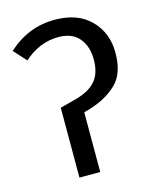

<svg xmlns="http://www.w3.org/2000/svg" viewBox="-107 -774 681 847"><g transform="rotate(-15 233.0 -350.5)"><path d="M245 0H150V-319L222 -338Q286 -355 316 -390Q346 -425 346 -487Q346 -547 314.5 -585Q283 -623 220 -623Q134 -623 62 -559L10 -616Q103 -701 224 -701Q329 -701 387.5 -641.5Q446 -582 446 -492Q446 -397 398 -351Q343 -297 245 -273Z"/></g></svg>

Font: Trujillo
Style: Regular
Weight: 400
Designer: Fira Sans original fonts by bBox Type GmbH, Carrois Corporate GbR, & Edenspiekermann AG / Changes by Cristiano Sobral
Foundry: Fira Sans original fonts by bBox Type GmbH, Carrois Corporate GbR, & Edenspiekermann AG / Changes by Cristiano Sobral
Version: Version 4.301;October 17, 2021;FontCreator 14.0.0.2814 64-bi